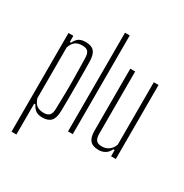

<svg xmlns="http://www.w3.org/2000/svg" viewBox="-220 -974 1294 1348"><g transform="rotate(30 427.0 -300.0)"><path d="M62 200V-600H101.5V-550H111.5Q125.5 -579.5 145.2 -592.8Q165 -606 199.5 -606Q246.5 -606 268 -582.2Q289.5 -558.5 291 -503.5Q292 -470 292.2 -416Q292.5 -362 292.5 -302Q292.5 -242 292.2 -187.5Q292 -133 291 -96.5Q289.5 -42 267.5 -18Q245.5 6 198.5 6Q165.5 6 145.8 -7Q126 -20 111.5 -50H101.5V200ZM191 -27Q222 -27 236.5 -42.8Q251 -58.5 251.5 -94.5Q254 -171.5 254.5 -225.2Q255 -279 254.8 -322Q254.5 -365 253.5 -408.2Q252.5 -451.5 251.5 -505.5Q251 -541.5 237.5 -557.2Q224 -573 192 -573Q154.5 -573 133.8 -556.8Q113 -540.5 101.5 -505.5V-94.5Q113.5 -57 134.8 -42Q156 -27 191 -27Z M404.5 0V-800H443V0Z M654.5 6Q607 6 585 -18.5Q563 -43 563 -97V-600H602.5V-94.5Q602.5 -58.5 616.5 -42.8Q630.5 -27 662 -27Q694.5 -27 718.5 -44.8Q742.5 -62.5 753.5 -94.5V-600H792V0H753.5V-50H742.5Q729.5 -21.5 706.8 -7.8Q684 6 654.5 6Z"/></g></svg>

Font: Big Shoulders Thin
Style: Regular
Weight: 100
Version: Version 2.002